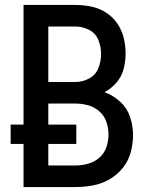

<svg xmlns="http://www.w3.org/2000/svg" viewBox="-20 -755 616 775"><path d="M75 0H284Q320 0 355 -6.5Q390 -13 421.5 -31Q453 -49 475.5 -77Q498 -105 507.5 -139.5Q517 -174 517 -210Q517 -247 505 -283Q493 -319 465 -344.5Q437 -370 402 -383Q430 -398 450.5 -422Q471 -446 479 -476.5Q487 -507 487 -538Q487 -570 479.5 -601.5Q472 -633 453.5 -660Q435 -687 407.5 -704.5Q380 -722 348.5 -728.5Q317 -735 284 -735H75V-252H23V-174H75ZM284 -424H175V-648H284Q313 -648 339.5 -634.5Q366 -621 377 -593.5Q388 -566 388 -537Q388 -508 377 -480Q366 -452 339.5 -438Q313 -424 284 -424ZM175 -87V-174H288V-252H175V-337H284Q311 -337 336 -330Q361 -323 381 -305.5Q401 -288 409.5 -263Q418 -238 418 -212Q418 -186 409.5 -161Q401 -136 381 -118.5Q361 -101 335.5 -94Q310 -87 284 -87Z"/></svg>

Font: Iosevka Sparkle Medium
Style: Regular
Weight: 500
Designer: Belleve Invis
Foundry: Belleve Invis
Version: Version 4.5.0; ttfautohint (v1.8.3)